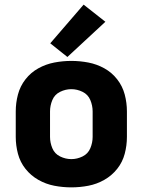

<svg xmlns="http://www.w3.org/2000/svg" viewBox="-20 -801 616 829"><path d="M288 8Q325 8 361.5 1Q398 -6 430.5 -24.5Q463 -43 486 -72Q509 -101 518.5 -137Q528 -173 528 -210V-320Q528 -357 518.5 -393Q509 -429 486 -458.5Q463 -488 430.5 -506Q398 -524 361.5 -531Q325 -538 288 -538Q251 -538 214.5 -531Q178 -524 145.5 -506Q113 -488 90 -458.5Q67 -429 57.5 -393Q48 -357 48 -320V-210Q48 -173 57.5 -137Q67 -101 90 -72Q113 -43 145.5 -24.5Q178 -6 214.5 1Q251 8 288 8ZM288 -114Q263 -114 239.5 -125.5Q216 -137 206 -161Q196 -185 196 -210V-320Q196 -345 206 -369Q216 -393 239.5 -404.5Q263 -416 288 -416Q313 -416 336.5 -404.5Q360 -393 370 -369Q380 -345 380 -320V-210Q380 -185 370 -161Q360 -137 336.5 -125.5Q313 -114 288 -114ZM271 -555 435 -707 341 -781 197 -614Z"/></svg>

Font: Iosevka Sparkle Heavy
Style: Regular
Weight: 900
Designer: Belleve Invis
Foundry: Belleve Invis
Version: Version 4.5.0; ttfautohint (v1.8.3)